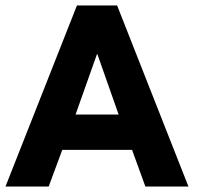

<svg xmlns="http://www.w3.org/2000/svg" viewBox="-25 -680 718 700"><path d="M255.5 -660H402L662 0H505L456.5 -133.5H202L152.5 0H-5ZM250.5 -262.5H407.5L330 -482.5H328.5Z"/></svg>

Font: League Spartan
Style: Bold
Weight: 700
Foundry: The League of Moveable Type
Version: Version 2.002